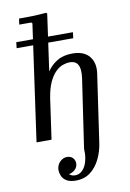

<svg xmlns="http://www.w3.org/2000/svg" viewBox="-105 -799 759 1122"><g transform="rotate(-10 274.0 -238.0)"><path d="M360 -475Q429 -475 461 -435Q493 -395 482 -329L425 64Q418 116 396 161Q374 206 338.5 233Q303 260 252 260Q217 260 197 247.5Q177 235 169.5 216.5Q162 198 162 183Q162 154 181 134.5Q200 115 224 115Q245 115 258 128Q271 141 271 161Q271 183 254.5 198Q238 213 218 216Q223 220 231 224.5Q239 229 253 229Q272 229 287 218.5Q302 208 312.5 189Q323 170 328 143Q333 116 331 85L391 -322Q395 -347 393 -371.5Q391 -396 378 -411.5Q365 -427 335 -427Q317 -427 295 -419.5Q273 -412 251.5 -391Q230 -370 213 -333.5Q196 -297 187 -239L153 0H64L161 -689L155 -695H84L89 -730Q130 -730 170 -731Q210 -732 250 -736L256 -730L209 -395Q231 -429 268 -452Q305 -475 360 -475ZM49 -597H385L381 -562H45Z"/></g></svg>

Font: Brygada 1918 Medium
Style: Italic
Weight: 500
Italic angle: -8°
Designer: Mateusz Machalski | Borys Kosmynka | Przemek Hoffer
Foundry: NIEPODLEGLA 2018
Version: Version 3.006